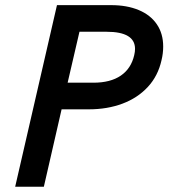

<svg xmlns="http://www.w3.org/2000/svg" viewBox="-20 -709 640 729"><path d="M196.3 -689.5H402.3Q461.9 -689.5 506.6 -670.9Q551.3 -652.3 575.4 -616.9Q599.6 -581.5 599.6 -532.2Q599.6 -506.3 593.3 -480.5Q580.1 -420.9 541.3 -378.9Q502.4 -336.9 444.8 -315.4Q387.2 -293.9 317.4 -293.9H213.9L146.5 0H37.6ZM334.5 -395Q399.4 -395 438.7 -421.9Q478 -448.7 489.7 -500Q492.7 -512.7 492.7 -523.4Q492.7 -588.4 384.8 -588.4H281.7L236.8 -395Z"/></svg>

Font: Acari Sans SemiBold
Style: Italic
Weight: 600
Italic angle: -13°
Designer: Alfredo Marco Pradil and Stefan Peev
Foundry: Hanken Design Co.
Version: Version 1.045;January 11, 2019;FontCreator 11.5.0.2425 64-bi